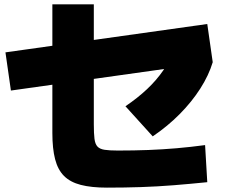

<svg xmlns="http://www.w3.org/2000/svg" viewBox="-20 -815 1040 880"><path d="M470 45Q399 45 350.5 32.5Q302 20 273.5 -8.5Q245 -37 232.5 -85.5Q220 -134 220 -205V-795H410V-245Q410 -203 413 -179Q416 -155 426.5 -143.5Q437 -132 459 -128.5Q481 -125 520 -125Q594 -125 659.5 -127.5Q725 -130 789 -135.5Q853 -141 920 -150L930 20Q851 28 776 34Q701 40 626 42.5Q551 45 470 45ZM30 -400 5 -575 930 -705 955 -530ZM555 -328Q611 -366 654 -406.5Q697 -447 728 -492Q759 -537 780 -588L955 -530Q937 -470 898 -409Q859 -348 803.5 -292Q748 -236 680 -190Z"/></svg>

Font: M PLUS 1 Black
Style: Regular
Weight: 900
Designer: Coji Morishita
Foundry: UNDERFOREST DESIGN
Version: Version 1.001